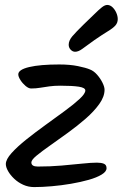

<svg xmlns="http://www.w3.org/2000/svg" viewBox="-20 -772 497 777"><path d="M320.2 -674.6Q344.6 -697.6 361.9 -714.8Q379.2 -732 391.7 -742Q404.2 -752 414 -752Q425.4 -752 435.1 -742.9Q444.7 -733.8 450.6 -720.5Q456.5 -707.1 456.5 -694.7Q456.5 -679.8 447.1 -669Q437.7 -658.3 416.8 -645.6Q395.9 -633 362.3 -609.9Q328.7 -585.8 312.9 -574.1Q297.1 -562.5 284 -562.5Q273.9 -562.5 265.9 -571Q258 -579.4 258 -590.9Q258 -607.7 272.4 -624.9Q286.9 -642.1 320.2 -674.6ZM344.2 -490.8Q359.7 -484.8 373.1 -469.5Q386.5 -454.1 394.8 -437.2Q403.1 -420.4 403.1 -408.7Q403.1 -380.9 381.8 -351.1Q360.5 -321.3 326.7 -291.8Q292.9 -262.4 255 -234.9Q217 -207.3 183.3 -183.6Q149.5 -159.9 128.2 -142.4Q106.9 -124.9 106.9 -114.7Q106.9 -98 133 -98Q183.5 -98 229.5 -102Q275.4 -105.9 312.5 -109.9Q349.6 -113.8 372.5 -113.8Q389.5 -113.8 400.4 -109.4Q411.2 -104.9 411.2 -91.4Q411.2 -77.6 391.3 -65.5Q371.4 -53.4 338.8 -44.2Q306.2 -35 267.2 -28.3Q228.2 -21.6 189.4 -18.3Q150.5 -14.9 118.1 -14.9Q94.7 -14.9 73.9 -24.3Q53.2 -33.7 37.4 -48.7Q21.7 -63.6 12.7 -79.5Q3.6 -95.4 3.6 -108.1Q3.6 -126.8 26.8 -152.6Q50 -178.4 86.6 -207.6Q123.3 -236.9 164.5 -266.6Q205.7 -296.3 242.3 -323.2Q279 -350.1 302.2 -371.7Q325.3 -393.2 325.3 -405.8Q325.3 -417 299.3 -421.1Q273.2 -425.2 223.7 -425.2Q199.5 -425.2 179.9 -422.5Q160.2 -419.9 142.8 -416.9Q125.3 -413.9 105.9 -413.9Q95.8 -413.9 83.5 -424.2Q71.2 -434.6 62.6 -448.1Q54 -461.6 54 -471Q54 -490.2 98.3 -500.7Q142.7 -511.1 219.5 -511.1Q263.3 -511.1 295.7 -504.4Q328 -497.8 344.2 -490.8Z"/></svg>

Font: Kalam Variable Light
Style: Regular
Weight: 300
Designer: Lipi Raval, Jonny Pinhorn
Foundry: Indian Type Foundry
Version: Version 3.000